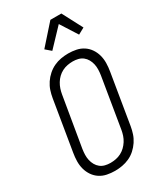

<svg xmlns="http://www.w3.org/2000/svg" viewBox="-239 -1058 977 1152"><g transform="rotate(-30 250.0 -481.5)"><path d="M201 8Q173 8 146 2.5Q119 -3 97 -17.5Q75 -32 60 -54Q45 -76 38 -102Q31 -128 31.5 -156Q32 -184 37 -213L94 -558Q98 -582 106 -606.5Q114 -631 129 -653.5Q144 -676 164.5 -694Q185 -712 208.5 -723Q232 -734 257.5 -738.5Q283 -743 308 -743Q336 -743 363 -737.5Q390 -732 412 -717.5Q434 -703 449 -681Q464 -659 471 -633Q478 -607 477.5 -579Q477 -551 472 -522L415 -177Q411 -153 403 -128.5Q395 -104 380 -81.5Q365 -59 345 -41Q325 -23 301 -12Q277 -1 251.5 3.5Q226 8 201 8ZM201 -47Q219 -47 238 -50.5Q257 -54 274.5 -63Q292 -72 306 -85.5Q320 -99 330.5 -115.5Q341 -132 347 -150Q353 -168 356 -186L413 -531Q416 -551 416.5 -570Q417 -589 413 -607Q409 -625 400 -641Q391 -657 377 -668Q363 -679 345 -683.5Q327 -688 308 -688Q290 -688 271 -684.5Q252 -681 234.5 -672Q217 -663 203 -649.5Q189 -636 179 -619.5Q169 -603 163 -585Q157 -567 154 -549L96 -204Q93 -184 92.5 -165Q92 -146 96 -128Q100 -110 109 -94Q118 -78 132 -67Q146 -56 164 -51.5Q182 -47 201 -47ZM234 -804 197 -836 317 -971H393L466 -832L422 -808L348 -924Z"/></g></svg>

Font: Iosevka Term Curly Lt Obl
Style: Regular
Weight: 300
Italic angle: -9°
Designer: Belleve Invis
Foundry: Belleve Invis
Version: Version 32.3.0